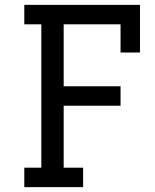

<svg xmlns="http://www.w3.org/2000/svg" viewBox="-20 -770 636 790"><path d="M80 -750H556V-554H476V-670H242V-415H476V-335H242V-80H322V0H80V-80H150V-670H80Z"/></svg>

Font: Graduate
Style: Regular
Weight: 400
Version: Version 1.001